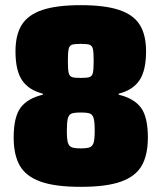

<svg xmlns="http://www.w3.org/2000/svg" viewBox="-20 -716 626 744"><path d="M33 -183Q33 -263 60 -299Q87 -335 146 -349V-353Q91 -367 65.5 -405Q40 -443 40 -517Q40 -581 64.5 -620Q89 -659 144.5 -677.5Q200 -696 293 -696Q386 -696 441.5 -677.5Q497 -659 521.5 -620Q546 -581 546 -517Q546 -443 520.5 -405Q495 -367 440 -353V-349Q499 -335 526 -299Q553 -263 553 -183Q553 -116 529.5 -74.5Q506 -33 449.5 -12.5Q393 8 293 8Q193 8 136.5 -12.5Q80 -33 56.5 -74.5Q33 -116 33 -183ZM343 -480Q343 -513 340 -526Q337 -539 327.5 -542.5Q318 -546 293 -546Q268 -546 258.5 -542.5Q249 -539 246 -526Q243 -513 243 -480Q243 -447 246 -434Q249 -421 258.5 -417.5Q268 -414 293 -414Q318 -414 327.5 -417.5Q337 -421 340 -434Q343 -447 343 -480ZM347 -210Q347 -243 343 -257.5Q339 -272 328.5 -276Q318 -280 293 -280Q268 -280 257.5 -276Q247 -272 243 -257.5Q239 -243 239 -210Q239 -177 243 -163.5Q247 -150 257.5 -145.5Q268 -141 293 -141Q318 -141 328.5 -145.5Q339 -150 343 -163.5Q347 -177 347 -210Z"/></svg>

Font: Saira Semi Condensed Black
Style: Regular
Weight: 900
Width: 4
Designer: Hector Gatti with collaboration of the Omnibus-Type team
Foundry: Omnibus-Type
Version: Version 1.001; ttfautohint (v1.8)